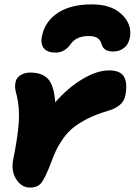

<svg xmlns="http://www.w3.org/2000/svg" viewBox="-20 -868 613 873"><path d="M397.9 -848.1Q483.9 -848.1 531 -805.2Q578.1 -762.2 571.8 -705.1Q567.4 -670.4 546.4 -652.1Q525.4 -633.8 494.1 -633.8Q451.2 -633.8 441.9 -667Q437 -685.1 424.1 -694.6Q411.1 -704.1 381.8 -704.1Q327.1 -704.1 301.8 -668Q274.4 -628.9 232.9 -628.9Q192.4 -628.9 177.2 -651.4Q162.1 -673.8 172.9 -712.9Q188.5 -774.9 246.3 -811.5Q304.2 -848.1 397.9 -848.1ZM117.2 -15.1Q77.6 -15.1 53.7 -53Q29.8 -90.8 40 -142.1Q61.5 -248.5 65.4 -313.2Q69.3 -377.9 57.1 -430.2Q49.8 -455.1 48.8 -468.3Q47.9 -481.4 50.8 -495.1Q54.2 -514.2 73 -526.1Q91.8 -538.1 116.2 -538.1Q173.3 -538.1 199.7 -507.6Q226.1 -477.1 231 -402.8Q289.6 -469.7 355.5 -508.8Q421.4 -547.9 475.1 -547.9Q528.8 -547.9 544.7 -517.8Q560.5 -487.8 549.8 -433.1Q540 -383.8 470.2 -363.8Q418 -348.6 378.2 -328.4Q338.4 -308.1 313 -287.6Q287.6 -267.1 267.1 -238Q246.6 -209 235.1 -184.3Q223.6 -159.7 210 -123Q184.6 -57.1 167.5 -36.1Q150.4 -15.1 117.2 -15.1Z"/></svg>

Font: Shantell Sans Bouncy
Style: Italic
Weight: 800
Italic angle: -11.31°
Designer: Stephen Nixon, Anya Danilova, Shantell Martin
Foundry: Arrow Type
Version: Version 1.006;[9816181b4]